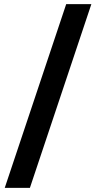

<svg xmlns="http://www.w3.org/2000/svg" viewBox="-20 -760 500 931"><path d="M3 151 301 -740H423L125 151Z"/></svg>

Font: IBM Plex Sans Devanagari
Style: Bold
Weight: 700
Designer: Mike Abbink, Paul van der Laan, Pieter van Rosmalen, Erin McLaughlin
Foundry: Bold Monday
Version: Version 1.1